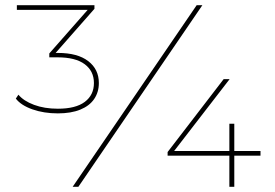

<svg xmlns="http://www.w3.org/2000/svg" viewBox="-20 -720 1060 740"><path d="M203 -283Q149 -283 105 -298.5Q61 -314 41 -340L51 -355Q71 -331 111 -316Q151 -301 203 -301Q272 -301 307 -327.5Q342 -354 342 -400Q342 -446 306.5 -472.5Q271 -499 202 -499H170V-514L324 -689L326 -682H45V-700H344V-686L190 -511L186 -516H203Q279 -516 320 -484.5Q361 -453 361 -400Q361 -365 343 -338.5Q325 -312 289.5 -297.5Q254 -283 203 -283ZM738 -700H760L282 0H260ZM626 -134 842 -415H865L648 -134L637 -138H984V-120H626ZM864 -120V-138V-243H883V0H864Z"/></svg>

Font: Montserrat
Style: Regular
Weight: 400
Designer: Julieta Ulanovsky
Foundry: Julieta Ulanovsky
Version: Version 8.000